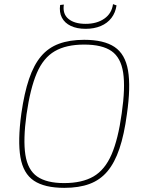

<svg xmlns="http://www.w3.org/2000/svg" viewBox="-20 -894 700 926"><path d="M386 -702Q481 -702 532.5 -667.5Q584 -633 597.5 -554Q611 -475 592 -343Q579 -245 556 -177Q533 -109 498 -67.5Q463 -26 412 -7Q361 12 290 12Q195 12 143.5 -22.5Q92 -57 78.5 -136Q65 -215 83 -347Q97 -445 120 -513Q143 -581 178 -622.5Q213 -664 264.5 -683Q316 -702 386 -702ZM386 -679Q299 -679 244 -647Q189 -615 157.5 -541.5Q126 -468 108 -343Q91 -220 102.5 -147Q114 -74 159.5 -42.5Q205 -11 289 -11Q376 -11 431 -43Q486 -75 518 -149Q550 -223 567 -347Q585 -471 574 -543.5Q563 -616 518 -647.5Q473 -679 386 -679ZM525 -874 542 -868Q537 -833 517.5 -807.5Q498 -782 466 -768.5Q434 -755 393 -755Q351 -755 321.5 -769Q292 -783 278.5 -809Q265 -835 270 -870L288 -872Q281 -827 310 -803Q339 -779 393 -779Q447 -779 483 -804Q519 -829 525 -874Z"/></svg>

Font: Exo 2 Thin
Style: Italic
Weight: 250
Italic angle: -8°
Designer: Natanael Gama
Foundry: Natanael Gama
Version: Version 2.010